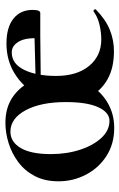

<svg xmlns="http://www.w3.org/2000/svg" viewBox="117 -556 452 727"><g transform="rotate(-90 343.5 -193.0)"><path d="M222 13Q162 13 116.5 -16Q71 -45 45.5 -93.5Q20 -142 20 -198Q20 -250 40 -288Q60 -326 93 -350.5Q126 -375 165 -387Q204 -399 241 -399Q298 -399 337.5 -372.5Q377 -346 398 -302Q419 -258 419 -207Q419 -141 392.5 -91.5Q366 -42 321.5 -14.5Q277 13 222 13ZM249 -5Q281 -5 300.5 -47.5Q320 -90 320 -170Q320 -265 289 -322.5Q258 -380 208 -380Q169 -380 146 -341Q123 -302 123 -227Q123 -167 139.5 -116.5Q156 -66 184.5 -35.5Q213 -5 249 -5ZM513 12Q449 12 406 -12.5Q363 -37 341.5 -78.5Q320 -120 320 -170Q320 -230 349 -281.5Q378 -333 428 -364Q478 -395 542 -395Q603 -395 636 -368.5Q669 -342 669 -296Q669 -267 657 -267H561Q565 -320 549.5 -347.5Q534 -375 508 -375Q465 -375 442 -328Q419 -281 419 -207Q419 -128 457 -82Q495 -36 557 -36Q583 -36 612 -42.5Q641 -49 663 -65Q666 -67 669.5 -63Q673 -59 670 -56Q632 -19 593 -3.5Q554 12 513 12ZM385 -265 384 -284 573 -289V-267Z"/></g></svg>

Font: Cormorant Light
Style: Bold
Weight: 700
Version: Version 4.000